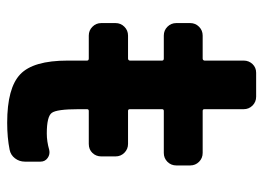

<svg xmlns="http://www.w3.org/2000/svg" viewBox="-120 -610 740 540"><g transform="rotate(90 250.0 -340.0)"><path d="M292 -430.7Q287.1 -430.7 287.1 -425.8V-335Q287.1 -330.1 292 -330.1H384.8Q399.4 -330.1 409.7 -319.8Q419.9 -309.6 419.9 -294.9V-254.9Q419.9 -240.2 410.2 -230Q400.4 -219.7 384.8 -219.7H292Q287.1 -219.7 287.1 -214.8V-190.4Q287.1 -129.9 297.4 -115.7Q307.6 -101.6 355.5 -101.6Q377.9 -101.6 401.4 -108.4Q414.1 -111.3 424.3 -104Q434.6 -96.7 434.6 -84V-40Q434.6 -24.4 425.3 -12.2Q416 0 401.4 2.9Q367.2 9.8 325.2 9.8Q227.5 9.8 189 -26.9Q150.4 -63.5 150.4 -160.2V-214.8Q150.4 -219.7 144.5 -219.7H80.1Q65.4 -219.7 55.2 -230Q44.9 -240.2 44.9 -254.9V-294.9Q44.9 -309.6 55.2 -319.8Q65.4 -330.1 80.1 -330.1H144.5Q149.4 -330.1 150.4 -335V-425.8Q150.4 -430.7 144.5 -430.7H80.1Q65.4 -430.7 55.2 -440.9Q44.9 -451.2 44.9 -465.8V-504.9Q44.9 -519.5 55.2 -529.8Q65.4 -540 80.1 -540H144.5Q149.4 -540 150.4 -544.9V-655.3Q150.4 -669.9 160.2 -680.2Q169.9 -690.4 184.6 -690.4H252Q266.6 -690.4 276.9 -680.2Q287.1 -669.9 287.1 -655.3V-544.9Q287.1 -540 292 -540H410.2Q424.8 -540 435.1 -529.8Q445.3 -519.5 445.3 -504.9V-465.8Q445.3 -451.2 435.1 -440.9Q424.8 -430.7 410.2 -430.7Z"/></g></svg>

Font: Rounded-L Mgen+ 1m bold
Style: Bold
Weight: 700
Designer: [Source Han Sans]
Ryoko NISHIZUKA  (kana & ideographs); Paul D. Hunt (Latin, Greek & Cyrillic); Wenlong ZHANG  (bopomofo
Version: Version 1.059.20150602